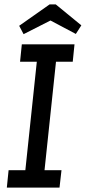

<svg xmlns="http://www.w3.org/2000/svg" viewBox="-20 -851 389 871"><path d="M19 -79H95L147 -571H71L79 -650H318L310 -571H234L182 -79H259L250 0H11ZM349 -736 324 -697 209 -758 87 -696 67 -734 205 -831H233Z"/></svg>

Font: Zilla Slab Medium
Style: Regular
Weight: 500
Designer: Typotheque.com
Foundry: Typotheque type foundry
Version: Version 1.1; 2017